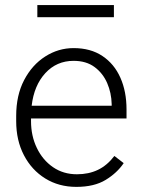

<svg xmlns="http://www.w3.org/2000/svg" viewBox="-20 -728 557 758"><path d="M281.2 9.8Q212.4 9.8 158.7 -23.4Q105 -56.6 74.5 -115.2Q43.9 -173.8 43.9 -249.5V-270.5Q43.9 -352.1 75.4 -412.1Q106.9 -472.2 158.7 -505.1Q210.4 -538.1 270.5 -538.1Q337.9 -538.1 384.5 -506.8Q431.2 -475.6 455.3 -421.1Q479.5 -366.7 479.5 -295.9V-260.3H102.5V-249.5Q102.5 -191.4 125.5 -143.8Q148.4 -96.2 189.2 -68.1Q230 -40 283.7 -40Q330.1 -40 366.5 -57.4Q402.8 -74.7 431.6 -112.3L468.3 -84Q442.4 -45.4 397.2 -17.8Q352.1 9.8 281.2 9.8ZM270.5 -487.8Q203.6 -487.8 158.9 -439.2Q114.3 -390.6 105 -310.5H420.9V-316.9Q419.9 -361.3 403.1 -400.1Q386.2 -439 353.3 -463.4Q320.3 -487.8 270.5 -487.8ZM429.7 -708V-660.2H127.4V-708Z"/></svg>

Font: Vazirmatn FD ExtraLight
Style: Regular
Weight: 200
Designer: Saber Rastikerdar
Foundry: Saber Rastikerdar
Version: Version 33.003